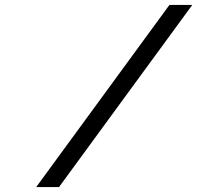

<svg xmlns="http://www.w3.org/2000/svg" viewBox="-20 -677 802 774"><path d="M218 77 755 -657H663L126 77Z"/></svg>

Font: Charger Monospace
Style: Regular
Weight: 400
Designer: Jasper
Foundry: Cannot Into Space Fonts
Version: Version 0.980